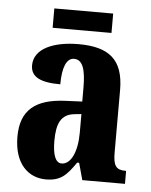

<svg xmlns="http://www.w3.org/2000/svg" viewBox="-51 -728 612 780"><g transform="rotate(5 255.0 -337.5)"><path d="M139 -606H379V-685H139ZM165 10C225 10 249 -15 286 -69H294L313 0H487V-53H484C446 -53 434 -69 434 -124V-378C434 -504 372 -549 250 -549C150 -549 69 -516 69 -447C69 -400 108 -380 190 -380C190 -449 206 -488 237 -488C272 -488 285 -449 285 -374V-318L218 -315C95 -310 35 -262 35 -153C35 -42 94 10 165 10ZM223 -60C198 -60 186 -93 186 -149C186 -221 204 -258 257 -264L286 -267V-191C286 -113 261 -60 223 -60Z"/></g></svg>

Font: Noto Serif Sinhala ExtraCondensed ExtraBold
Style: Regular
Weight: 800
Width: 2
Designer: Jelle Bosma - Monotype Design Team
Foundry: Monotype Imaging Inc.
Version: Version 2.007